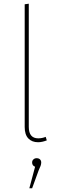

<svg xmlns="http://www.w3.org/2000/svg" viewBox="-20 -756 325 1034"><path d="M113 -72V-733L135 -736V-73Q135 -11 186 -11Q207 -11 226 -19L232 0Q206 10 185 10Q152 10 132.5 -10.5Q113 -31 113 -72ZM202 119Q202 128 198.5 137.5Q195 147 188 162L153 258H138L169 142Q153 136 153 119Q153 109 160 102.5Q167 96 177 96Q189 96 195.5 102.5Q202 109 202 119Z"/></svg>

Font: Fira Sans Thin
Style: Regular
Weight: 100
Designer: bBox Type GmbH & Carrois Corporate GbR & Edenspiekermann AG
Foundry: bBox Type GmbH & Carrois Corporate GbR & Edenspiekermann AG
Version: Version 4.301